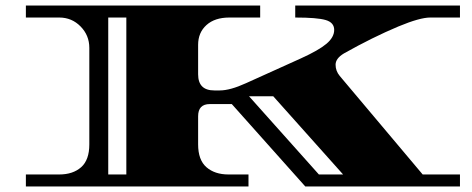

<svg xmlns="http://www.w3.org/2000/svg" viewBox="-20 -670 1695 690"><path d="M873 0H73V-43H193Q242 -43 271.5 -69Q301 -95 301 -151V-498Q301 -543 269.5 -575Q238 -607 193 -607H73V-650H915V-607H804Q752 -607 722 -580Q692 -553 692 -509V-403Q692 -345 750 -345H770Q807 -345 864 -371L1061 -460Q1125 -489 1153 -512.5Q1181 -536 1181 -562.5Q1181 -589 1150.5 -598Q1120 -607 1041 -607V-650H1633V-607H1526Q1489 -607 1412 -575Q1319 -536 1216 -478Q1186 -460 1186 -437.5Q1186 -415 1201 -397L1499 -43H1633V0H1077L813 -296H734Q692 -296 692 -252V-151Q692 -95 722 -69Q752 -43 801 -43H873ZM434 -43V-607H369V-43ZM1213 -43 962 -324H875L1126 -43Z"/></svg>

Font: Diplomata SC
Style: Regular
Weight: 400
Width: 7
Designer: Eduardo Rodriguez Tunni
Foundry: Eduardo Rodriguez Tunni
Version: Version 1.001